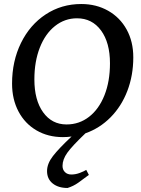

<svg xmlns="http://www.w3.org/2000/svg" viewBox="-20 -670 699 955"><path d="M291 155Q291 174 303 186Q315 198 335 198Q356 198 377 190Q398 182 409 175L422 200Q393 222 369 239Q345 256 316 265Q270 265 242 242.5Q214 220 214 181Q214 144 243.5 106Q273 68 336 9Q315 12 293 12Q219 12 161.5 -21.5Q104 -55 72 -115.5Q40 -176 40 -254Q40 -366 84.5 -456.5Q129 -547 207.5 -598.5Q286 -650 384 -650Q459 -650 518 -616.5Q577 -583 610 -523Q643 -463 643 -385Q643 -295 613.5 -218Q584 -141 530 -86.5Q476 -32 405 -7Q339 56 315 89.5Q291 123 291 155ZM311 -51Q374 -51 423 -89Q472 -127 499.5 -196Q527 -265 527 -355Q527 -458 482.5 -518.5Q438 -579 363 -579Q302 -579 253.5 -540.5Q205 -502 178 -433Q151 -364 151 -275Q151 -172 194.5 -111.5Q238 -51 311 -51Z"/></svg>

Font: Alegreya Medium
Style: Italic
Weight: 500
Italic angle: -7°
Designer: Juan Pablo del Peral
Foundry: Huerta Tipografica
Version: Version 2.008; ttfautohint (v1.8)